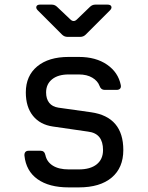

<svg xmlns="http://www.w3.org/2000/svg" viewBox="-20 -805 640 833"><path d="M278 8Q193 8 143 -27.5Q93 -63 86 -130Q85 -151 105 -151H156Q173 -151 177 -132Q183 -103 209 -86.5Q235 -70 278 -70H322Q372 -70 399.5 -92Q427 -114 427 -154Q427 -190 411 -210Q395 -230 362 -234L210 -256Q154 -264 123 -302.5Q92 -341 92 -404Q92 -476 141.5 -517Q191 -558 278 -558H322Q396 -558 444.5 -524.5Q493 -491 504 -436Q506 -426 501 -420.5Q496 -415 486 -415H434Q418 -415 412 -432Q404 -454 380.5 -468Q357 -482 322 -482H278Q232 -482 206 -461Q180 -440 180 -404Q180 -376 193.5 -359Q207 -342 233 -338L375 -318Q445 -308 480 -267Q515 -226 515 -154Q515 -77 464.5 -34.5Q414 8 322 8ZM273 -645Q259 -645 249 -655L144 -760Q135 -769 138 -777Q141 -785 154 -785H204Q218 -785 228 -775L286 -720Q300 -707 314 -721L370 -775Q380 -785 394 -785H446Q460 -785 463 -777Q466 -769 457 -760L352 -655Q342 -645 328 -645Z"/></svg>

Font: Pitagon Sans Mono
Style: Regular
Weight: 400
Monospace: yes
Designer: Travis Tran
Foundry: Pitagon
Version: Version 1.001;gftools[0.9.26]